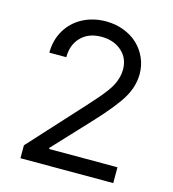

<svg xmlns="http://www.w3.org/2000/svg" viewBox="-110 -827 824 917"><g transform="rotate(15 302.5 -368.5)"><path d="M75.3 0H534.1V-78.1H196V-83.8L359.4 -258.5Q453.5 -359 487.4 -417.1Q521.3 -475.1 521.3 -535.5Q521.3 -577.1 505 -614.2Q488.6 -651.3 460 -678.4Q431.5 -705.6 390.4 -721.4Q349.4 -737.2 302.6 -737.2Q239.3 -737.2 188.2 -710.6Q137.1 -683.9 107.6 -634.8Q78.1 -585.6 78.1 -522.7H161.9Q161.9 -584.9 199.4 -622.7Q236.9 -660.5 299.7 -660.5Q360.1 -660.5 399.5 -626.2Q438.9 -592 438.9 -535.5Q438.9 -515.6 433.8 -496.4Q428.6 -477.3 420.1 -459.9Q411.6 -442.5 394.9 -420.1Q378.2 -397.7 360.8 -377.7Q343.4 -357.6 315.3 -326.7L75.3 -63.9Z"/></g></svg>

Font: Inter-Regular
Style: Regular
Weight: 500
Designer: Rasmus Andersson
Foundry: rsms
Version: ""